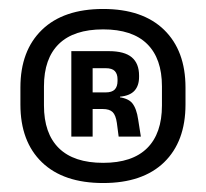

<svg xmlns="http://www.w3.org/2000/svg" viewBox="-20 -669 460 428"><path d="M210 -261Q121.5 -261 73.5 -307.2Q25.5 -353.5 25.5 -436V-474Q25.5 -556 73.5 -602.5Q121.5 -649 210 -649Q298 -649 345.8 -602.5Q393.5 -556 393.5 -474V-436Q393.5 -353.5 345.8 -307.2Q298 -261 210 -261ZM210 -306Q275 -306 308 -338.8Q341 -371.5 341 -434V-476.5Q341 -538.5 308 -571Q275 -603.5 210 -603.5Q144.5 -603.5 111.2 -571Q78 -538.5 78 -476.5V-434Q78 -371.5 111.2 -338.8Q144.5 -306 210 -306ZM244.5 -364.5 240.5 -395Q238 -412.5 231 -419.2Q224 -426 209 -426H171.5V-463H215.5Q229.5 -463 235.8 -469.5Q242 -476 242 -488.5V-492.5Q242 -504 236 -510.5Q230 -517 215.5 -517H171V-555H222.5Q257.5 -555 273.8 -541.2Q290 -527.5 290 -500.5V-497.5Q290 -478 279.8 -466.8Q269.5 -455.5 247.5 -453.5V-447.5L239.5 -453Q265 -451 274.8 -439Q284.5 -427 288 -402.5L294 -364.5ZM139 -364.5V-555H186.5V-450.5V-434.5V-364.5Z"/></svg>

Font: Anek Gurmukhi SemiBold
Style: Regular
Weight: 600
Designer: Sarang Kulkarni (Gurmukhi), Yesha Goshar (Latin)
Foundry: Ek Type
Version: Version 1.003